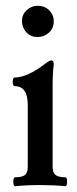

<svg xmlns="http://www.w3.org/2000/svg" viewBox="-20 -640 265 664"><path d="M110 -512Q86 -512 71 -528.5Q56 -545 56 -567Q56 -590 72.5 -605Q89 -620 110 -620Q135 -620 150.5 -604Q166 -588 166 -567Q166 -542 149 -527Q132 -512 110 -512ZM33 4Q26 4 26 -11.5Q26 -27 33 -27Q57 -27 66.5 -35Q76 -43 76 -63V-277Q76 -342 31 -342Q24 -342 24 -357Q24 -372 31 -372Q74 -372 137 -420Q151 -431 157 -431Q166 -431 166 -417Q162 -392 162 -339V-63Q162 -43 172 -35Q182 -27 206 -27Q212 -27 212 -11.5Q212 4 206 4Q166 0 120 0Q70 0 33 4Z"/></svg>

Font: Junicode Cond Medium
Style: Regular
Weight: 500
Width: 3
Designer: Peter S. Baker
Version: Version 2.201